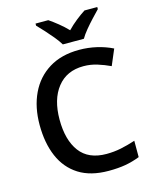

<svg xmlns="http://www.w3.org/2000/svg" viewBox="-137 -1030 907 1131"><g transform="rotate(-15 317.0 -465.0)"><path d="M397.9 -624.5Q295.4 -624.5 238.3 -552.2Q181.2 -480 181.2 -356.4Q181.2 -231.9 234.1 -160.9Q287.1 -89.8 397 -89.8Q442.4 -89.8 485.4 -98.6Q528.3 -107.4 574.2 -122.6V-22.9Q530.8 -5.9 486.3 2Q441.9 9.8 383.8 9.8Q273.9 9.8 202.1 -35.6Q130.4 -81.1 95 -163.6Q59.6 -246.1 59.6 -356.9Q59.6 -464.8 98.9 -547.6Q138.2 -630.4 213.9 -677.2Q289.6 -724.1 398.4 -724.1Q452.1 -724.1 504.2 -712.2Q556.2 -700.2 600.6 -678.2L559.6 -581.5Q522.5 -599.1 481.7 -611.8Q440.9 -624.5 397.9 -624.5ZM314.5 -779.8Q301.3 -802.2 279.1 -829.3Q256.8 -856.4 233.2 -882.3Q209.5 -908.2 190.9 -927.2V-939.9H268.6Q294.4 -922.4 323.2 -899.2Q352.1 -876 377.9 -849.1Q403.8 -876 433.3 -899.4Q462.9 -922.9 489.3 -939.9H567.4V-927.2Q548.8 -908.2 524.7 -882.3Q500.5 -856.4 478 -829.3Q455.6 -802.2 442.9 -779.8Z"/></g></svg>

Font: Open Sans SemiBold
Style: Regular
Weight: 600
Designer: Monotype Design Team
Foundry: Monotype Imaging Inc.
Version: Version 3.003; ttfautohint (v1.8.4)